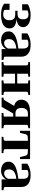

<svg xmlns="http://www.w3.org/2000/svg" viewBox="1444 -2014 580 3507"><g transform="rotate(90 1733.5 -260.0)"><path d="M243 -29Q295 -29 322 -59.5Q349 -90 349 -141Q349 -183 336.5 -206.5Q324 -230 298.5 -239.5Q273 -249 234 -249H177V-291H233Q267 -291 289 -301.5Q311 -312 321.5 -335Q332 -358 332 -393Q332 -440 311 -465.5Q290 -491 248 -491Q223 -491 201 -484.5Q179 -478 163.5 -467Q148 -456 138 -442Q137 -450 139 -457.5Q141 -465 145.5 -472Q150 -479 156 -483.5Q162 -488 169 -489V-375H57V-477Q72 -489 101 -501Q130 -513 169.5 -521.5Q209 -530 255 -530Q322 -530 371.5 -513.5Q421 -497 448 -466Q475 -435 475 -392Q475 -349 449.5 -321.5Q424 -294 374.5 -280.5Q325 -267 253 -267L292 -287V-257L267 -275Q316 -275 357.5 -269Q399 -263 431 -248.5Q463 -234 480.5 -209.5Q498 -185 498 -148Q498 -94 467 -59Q436 -24 380.5 -7Q325 10 251 10Q201 10 161 2Q121 -6 92.5 -19Q64 -32 48 -44V-145H160V-31Q153 -32 147 -36.5Q141 -41 136.5 -48Q132 -55 130 -63Q128 -71 130 -78Q139 -65 155 -53.5Q171 -42 193.5 -35.5Q216 -29 243 -29Z M892 -309 891 -273Q850 -269 818 -261.5Q786 -254 763 -242.5Q740 -231 724.5 -216Q709 -201 701.5 -180.5Q694 -160 694 -135Q694 -105 703 -85Q712 -65 728.5 -55.5Q745 -46 766 -46Q793 -46 814 -58.5Q835 -71 851.5 -94Q868 -117 880 -146L898 -130Q885 -88 860 -56Q835 -24 799 -7Q763 10 714 10Q666 10 630 -6Q594 -22 573.5 -52.5Q553 -83 553 -127Q553 -169 575 -199Q597 -229 639.5 -250Q682 -271 745.5 -285Q809 -299 892 -309ZM876 0V-96L866 -93V-391Q866 -427 857 -449Q848 -471 828.5 -481Q809 -491 779 -491Q738 -491 709 -474.5Q680 -458 664 -433Q666 -447 669 -457.5Q672 -468 677.5 -475Q683 -482 690 -486.5Q697 -491 705 -493V-367H589V-469Q603 -480 631 -494Q659 -508 700.5 -519Q742 -530 796 -530Q846 -530 886 -520Q926 -510 955 -489Q984 -468 999.5 -435.5Q1015 -403 1015 -358V-66Q1015 -54 1022 -47.5Q1029 -41 1041 -38.5Q1053 -36 1070 -35L1074 -34V0Z M1174 -64V-456Q1174 -475 1157 -481Q1140 -487 1114 -487H1113V-520H1381V-487H1380Q1367 -487 1354.5 -485.5Q1342 -484 1334 -482.5Q1326 -481 1326 -478V-43Q1326 -40 1334 -38Q1342 -36 1354.5 -35Q1367 -34 1380 -34H1381V0H1113V-34H1114Q1140 -34 1157 -39.5Q1174 -45 1174 -64ZM1504 -43V-477Q1504 -481 1495 -483Q1486 -485 1473 -486Q1460 -487 1449 -487H1448V-520H1715V-487H1714Q1689 -487 1672 -481Q1655 -475 1655 -456V-64Q1655 -45 1672 -39.5Q1689 -34 1714 -34H1715V0H1448V-34H1449Q1460 -34 1473 -35Q1486 -36 1495 -38Q1504 -40 1504 -43ZM1270 -245V-285H1562V-245Z M2109 -480H2054Q2001 -480 1976 -448.5Q1951 -417 1951 -362Q1951 -310 1975.5 -281.5Q2000 -253 2049 -253H2139V-212H2024L2016 -215Q1944 -217 1896.5 -233.5Q1849 -250 1825 -282Q1801 -314 1801 -360Q1801 -411 1826.5 -446.5Q1852 -482 1903 -501Q1954 -520 2029 -520H2321V-487H2320Q2295 -487 2277.5 -481Q2260 -475 2260 -456V-64Q2260 -45 2277.5 -39.5Q2295 -34 2320 -34H2321V0H2043V-34H2055Q2067 -34 2079.5 -35Q2092 -36 2100.5 -38Q2109 -40 2109 -43ZM1927 -252 2055 -217 1931 0H1762V-34H1768Q1783 -34 1792 -38Q1801 -42 1808 -51Q1815 -60 1823 -75Z M2628 -480V-520H2885V-336H2848L2824 -434Q2820 -453 2809.5 -463.5Q2799 -474 2778 -477Q2757 -480 2720 -480ZM2627 -480H2534Q2499 -480 2477.5 -477Q2456 -474 2445.5 -463.5Q2435 -453 2430 -434L2407 -336H2369V-520H2627ZM2703 -64Q2703 -45 2720 -39.5Q2737 -34 2762 -34H2775V0H2479V-34H2492Q2517 -34 2534 -39.5Q2551 -45 2551 -64V-520H2703Z M3272 -309 3271 -273Q3230 -269 3198 -261.5Q3166 -254 3143 -242.5Q3120 -231 3104.5 -216Q3089 -201 3081.5 -180.5Q3074 -160 3074 -135Q3074 -105 3083 -85Q3092 -65 3108.5 -55.5Q3125 -46 3146 -46Q3173 -46 3194 -58.5Q3215 -71 3231.5 -94Q3248 -117 3260 -146L3278 -130Q3265 -88 3240 -56Q3215 -24 3179 -7Q3143 10 3094 10Q3046 10 3010 -6Q2974 -22 2953.5 -52.5Q2933 -83 2933 -127Q2933 -169 2955 -199Q2977 -229 3019.5 -250Q3062 -271 3125.5 -285Q3189 -299 3272 -309ZM3256 0V-96L3246 -93V-391Q3246 -427 3237 -449Q3228 -471 3208.5 -481Q3189 -491 3159 -491Q3118 -491 3089 -474.5Q3060 -458 3044 -433Q3046 -447 3049 -457.5Q3052 -468 3057.5 -475Q3063 -482 3070 -486.5Q3077 -491 3085 -493V-367H2969V-469Q2983 -480 3011 -494Q3039 -508 3080.5 -519Q3122 -530 3176 -530Q3226 -530 3266 -520Q3306 -510 3335 -489Q3364 -468 3379.5 -435.5Q3395 -403 3395 -358V-66Q3395 -54 3402 -47.5Q3409 -41 3421 -38.5Q3433 -36 3450 -35L3454 -34V0Z"/></g></svg>

Font: Roboto Serif 144pt SemiBold
Style: Regular
Weight: 600
Version: Version 1.008